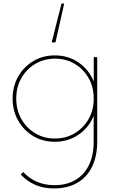

<svg xmlns="http://www.w3.org/2000/svg" viewBox="-20 -811 655 1085"><path d="M293.5 -571.3H272L327.6 -791H342.8ZM289.1 -9.8Q221.7 -9.8 168 -42Q114.3 -74.2 82.8 -129.4Q51.3 -184.6 51.3 -253.9Q51.3 -323.2 82.8 -378.4Q114.3 -433.6 168.2 -465.8Q222.2 -498 290 -498Q366.2 -498 424.8 -457.3Q483.4 -416.5 509.8 -350.1V-488.3H529.3V-11.2Q529.3 71.8 500.2 131.3Q471.2 190.9 416.3 222.4Q361.3 253.9 283.7 253.9Q171.4 253.9 97.2 175.3L111.3 161.1Q180.7 235.4 287.6 235.4Q356.9 235.4 406.5 205.8Q456.1 176.3 482.7 121.6Q509.3 66.9 509.3 -9.3V-156.7Q482.9 -90.3 424.1 -50Q365.2 -9.8 289.1 -9.8ZM290 -28.3Q349.6 -28.3 397.5 -55.2Q445.3 -82 475.1 -128.9Q504.9 -175.8 509.3 -235.4V-272.5Q504.9 -332 475.3 -378.9Q445.8 -425.8 398.2 -452.6Q350.6 -479.5 291 -479.5Q229 -479.5 179.2 -450Q129.4 -420.4 100.6 -369.4Q71.8 -318.4 71.8 -253.9Q71.8 -189.9 100.6 -138.7Q129.4 -87.4 178.7 -57.9Q228 -28.3 290 -28.3Z"/></svg>

Font: Kumbh Sans Thin
Style: Regular
Weight: 250
Version: Version 1.004